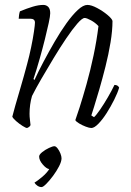

<svg xmlns="http://www.w3.org/2000/svg" viewBox="-20 -520 534 780"><path d="M90 0Q85 0 71.5 -8.5Q58 -17 45.5 -28Q33 -39 30 -46Q33 -59 42 -90.5Q51 -122 64 -166Q77 -210 90 -259Q99 -292 106.5 -328Q114 -364 118 -392Q122 -420 122 -428Q122 -444 103 -444H56Q56 -450 57.5 -459.5Q59 -469 61 -474Q90 -486 113.5 -493Q137 -500 156 -500Q168 -500 176 -492Q184 -484 184 -466Q184 -455 178 -427Q172 -399 162.5 -361Q153 -323 141 -280.5Q129 -238 116 -199L120 -195Q136 -230 157.5 -270.5Q179 -311 202.5 -351.5Q226 -392 250 -425.5Q274 -459 296 -479.5Q318 -500 335 -500Q351 -500 374.5 -487.5Q398 -475 416.5 -459.5Q435 -444 437 -435Q437 -396 429 -347.5Q421 -299 408.5 -249.5Q396 -200 383.5 -157Q371 -114 362 -85.5Q353 -57 351 -51L362 -44Q371 -52 386.5 -74.5Q402 -97 418 -124.5Q434 -152 445 -175Q459 -175 464 -164Q458 -143 444 -115Q430 -87 413.5 -61Q397 -35 380 -17.5Q363 0 351 0Q343 0 328.5 -5.5Q314 -11 301.5 -18.5Q289 -26 286 -32Q291 -45 303.5 -84Q316 -123 331.5 -178Q347 -233 360 -294.5Q373 -356 380 -414Q367 -428 349.5 -437.5Q332 -447 324 -447Q314 -447 294 -424Q274 -401 249 -364Q224 -327 198 -284Q172 -241 148.5 -200.5Q125 -160 110 -130Q105 -113 102.5 -94.5Q100 -76 100 -58Q100 -46 101.5 -34.5Q103 -23 104 -12Q103 -9 100 -6Q97 -3 90 0ZM149 240Q140 240 132 234.5Q124 229 120 222Q132 215 151 199Q170 183 180 167Q168 165 153.5 148Q139 131 139 116Q139 108 151.5 98Q164 88 179 81Q194 74 201 74Q207 74 214 83Q221 92 225.5 103.5Q230 115 230 123Q230 136 220 155.5Q210 175 195.5 194.5Q181 214 168 227Q155 240 149 240Z"/></svg>

Font: Texturina 72pt 72pt Thin
Style: Italic
Weight: 100
Italic angle: -11°
Designer: Guillermo Torres Carreño
Foundry: Omnibus-Type
Version: Version 1.002; ttfautohint (v1.8.3)